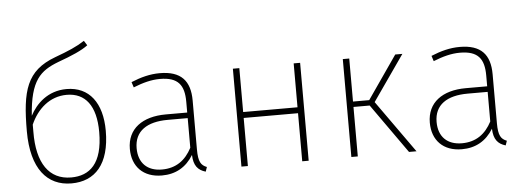

<svg xmlns="http://www.w3.org/2000/svg" viewBox="-51 -941 2997 1098"><g transform="rotate(-5 1447.0 -392.0)"><path d="M337 -529C229 -529 161 -461 126 -394C140 -597 199 -647 303 -687C386 -717 441 -741 477 -768L460 -795C414 -765 367 -745 288 -716C121 -654 90 -541 90 -308C90 -92 180 11 319 11C454 11 540 -80 540 -272C540 -432 467 -529 337 -529ZM320 -23C194 -23 125 -121 127 -302V-343C165 -430 237 -496 335 -496C441 -496 502 -420 502 -268C502 -86 426 -23 320 -23Z M1050 -120V-401C1050 -514 998 -573 876 -573C819 -573 767 -559 711 -536L721 -505C776 -527 825 -540 874 -540C979 -540 1013 -492 1013 -397V-335H890C756 -335 668 -272 668 -156C668 -55 731 11 838 11C918 11 978 -24 1019 -91C1021 -29 1045 -2 1089 11L1098 -15C1065 -28 1050 -48 1050 -120ZM841 -23C758 -23 707 -71 707 -157C707 -255 779 -303 898 -303H1013V-133C977 -64 923 -23 841 -23Z M1644 0H1681V-562H1644V-310H1332V-562H1295V0H1332V-276H1644Z M2268 -562H2227L2056 -315H1963V-562H1926V0H1963V-284H2056L2257 0H2300L2086 -301Z M2772 -120V-401C2772 -514 2720 -573 2598 -573C2541 -573 2489 -559 2433 -536L2443 -505C2498 -527 2547 -540 2596 -540C2701 -540 2735 -492 2735 -397V-335H2612C2478 -335 2390 -272 2390 -156C2390 -55 2453 11 2560 11C2640 11 2700 -24 2741 -91C2743 -29 2767 -2 2811 11L2820 -15C2787 -28 2772 -48 2772 -120ZM2563 -23C2480 -23 2429 -71 2429 -157C2429 -255 2501 -303 2620 -303H2735V-133C2699 -64 2645 -23 2563 -23Z"/></g></svg>

Font: Glow Sans SC Normal ExtraLight
Style: Regular
Weight: 200
Designer: Ryoko NISHIZUKA (kana, bopomofo & ideographs); Paul D. Hunt (Latin, Greek & Cyrillic); Sandoll Communications, Soo-young
Version: Version 0.93